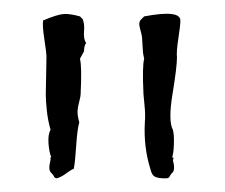

<svg xmlns="http://www.w3.org/2000/svg" viewBox="-20 -766 330 281"><path d="M88 -519Q83 -517 76.5 -512Q70 -507 63 -505Q59 -506 59 -508Q58 -510 55 -513Q50 -517 54 -532V-534Q53 -535 55 -536Q52 -543 51 -556Q50 -569 54 -576Q50 -590 48.5 -604.5Q47 -619 47 -628Q47 -637 47.5 -654.5Q48 -672 48 -682Q48 -689 45 -708Q42 -727 43 -736Q64 -745 73.5 -745.5Q83 -746 97 -742L101 -738Q104 -731 103 -720Q102 -709 106 -703Q103 -699 103 -691Q102 -689 100 -685.5Q98 -682 97 -680Q100 -669 98 -628Q98 -625 96 -617.5Q94 -610 93.5 -604Q93 -598 96 -587Q93 -576 91.5 -552.5Q90 -529 88 -519ZM200 -519Q190 -551 192 -587Q193 -598 191.5 -612Q190 -626 190 -628Q188 -669 191 -680Q189 -688 189 -694Q189 -696 188.5 -701Q188 -706 188 -709Q188 -714 185 -724Q182 -734 187 -738L191 -742Q244 -752 244 -736Q244 -729 241 -709.5Q238 -690 239 -682Q239 -668 232.5 -628.5Q226 -589 233 -576Q235 -569 234.5 -555Q234 -541 232 -536Q234 -535 234 -534L233 -532Q237 -517 232 -513Q230 -511 229 -509Q228 -507 227.5 -506.5Q227 -506 226 -505.5Q225 -505 222 -505Q211 -505 206.5 -507.5Q202 -510 200 -519Z"/></svg>

Font: FuturaRenner Light
Style: Regular
Weight: 300
Designer: BSozoo
Foundry: BSozoo
Version: Version 1.001;PS 001.001;hotconv 1.0.70;makeotf.lib2.5.58329